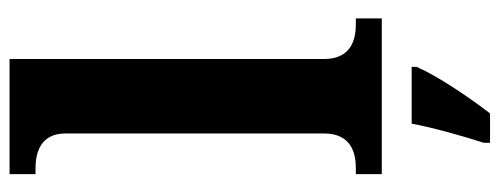

<svg xmlns="http://www.w3.org/2000/svg" viewBox="-334 -466 1021 392"><g transform="rotate(-90 176.0 -269.5)"><path d="M17 0H335V-53H323C294 -53 252 -61 252 -118V-760H17V-707H29C57 -707 100 -699 100 -646V-118C100 -61 58 -53 29 -53H17ZM81 208V221H141C174 178 218 113 236 71V61H120C112 105 94 168 81 208Z"/></g></svg>

Font: Noto Nastaliq Urdu
Style: Bold
Weight: 700
Designer: Monotype Design Team (Patrick Giasson: type design, Kamal Mansour: OpenType code, Glenda Bellarosa). Updated by Simon Co
Foundry: Monotype Imaging Inc., Simon Cozens
Version: Version 3.009